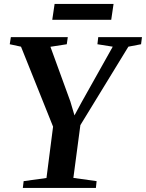

<svg xmlns="http://www.w3.org/2000/svg" viewBox="-20 -926 720 946"><path d="M92.5 0 96.5 -33.5 209 -49 241.5 -302 83.5 -696 28 -708 33.5 -743H314L309 -708L228.5 -695.5L326.5 -426.5L347 -357.5L381 -420.5L535.5 -696L460 -708L464 -743H679.5L675 -708L612.5 -696L376 -309.5L341.5 -49.5L456 -33.5L452.5 0ZM249 -906.5H539.5L528 -828.5H237.5Z"/></svg>

Font: Merriweather 72pt SemiBold
Style: Italic
Weight: 600
Italic angle: -7.8°
Version: Version 2.101